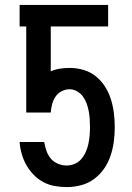

<svg xmlns="http://www.w3.org/2000/svg" viewBox="-20 -755 540 783"><path d="M252 8Q227 8 202.5 3.5Q178 -1 156.5 -12.5Q135 -24 117.5 -42Q100 -60 88 -81Q76 -102 69 -126Q62 -150 60 -174V-176H160L161 -172Q164 -154 170.5 -137Q177 -120 188.5 -107Q200 -94 217 -87Q234 -80 252 -80Q269 -80 285 -87Q301 -94 312 -107Q323 -120 330 -136Q337 -152 340.5 -168.5Q344 -185 345.5 -202Q347 -219 347 -236Q347 -253 346 -269Q345 -285 342 -301Q339 -317 333.5 -332.5Q328 -348 318.5 -361Q309 -374 294.5 -382.5Q280 -391 264 -391Q247 -391 231.5 -383Q216 -375 206.5 -361Q197 -347 192.5 -330Q188 -313 187 -296H87V-647H60V-735H421V-647H187V-464Q205 -472 224.5 -475Q244 -478 264 -478Q293 -478 320.5 -470Q348 -462 370.5 -444Q393 -426 408.5 -401.5Q424 -377 432.5 -349.5Q441 -322 444.5 -293.5Q448 -265 448 -236Q448 -206 444 -176.5Q440 -147 430.5 -119Q421 -91 404 -66.5Q387 -42 363 -24.5Q339 -7 310 0.5Q281 8 252 8Z"/></svg>

Font: Iosevka SS04 Semibold
Style: Regular
Weight: 600
Monospace: yes
Designer: Belleve Invis
Foundry: Belleve Invis
Version: Version 19.0.0; ttfautohint (v1.8.4)